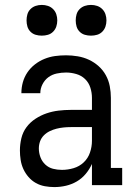

<svg xmlns="http://www.w3.org/2000/svg" viewBox="-20 -753 540 781"><path d="M201 8Q182 8 162.5 4.5Q143 1 126 -8.5Q109 -18 96 -33Q83 -48 75 -65.5Q67 -83 64 -102.5Q61 -122 61 -141Q61 -166 67 -191Q73 -216 88 -236Q103 -256 124.5 -270Q146 -284 169.5 -292Q193 -300 218 -303Q243 -306 268 -306H354V-355Q354 -376 347.5 -396.5Q341 -417 326 -431.5Q311 -446 290 -452Q269 -458 249 -458Q230 -458 211 -454Q192 -450 177 -439Q162 -428 153 -410.5Q144 -393 144 -374Q144 -374 144 -374Q144 -374 144 -374H67Q67 -374 67 -374Q67 -374 67 -374Q67 -397 73 -418.5Q79 -440 91.5 -458.5Q104 -477 122 -491Q140 -505 161 -513.5Q182 -522 204 -525Q226 -528 249 -528Q272 -528 296 -524Q320 -520 341.5 -510Q363 -500 381 -484Q399 -468 410.5 -447Q422 -426 426.5 -402.5Q431 -379 431 -355V-70H477V0H354V-86Q344 -64 328.5 -45.5Q313 -27 292.5 -15Q272 -3 248.5 2.5Q225 8 201 8ZM232 -62Q256 -62 279.5 -69Q303 -76 320.5 -92.5Q338 -109 346 -132.5Q354 -156 354 -180V-236H268Q253 -236 238.5 -234.5Q224 -233 210 -229.5Q196 -226 182.5 -219.5Q169 -213 158.5 -202.5Q148 -192 143 -178Q138 -164 138 -149Q138 -131 144.5 -113.5Q151 -96 164.5 -83.5Q178 -71 195.5 -66.5Q213 -62 232 -62ZM350 -608Q337 -608 325 -611.5Q313 -615 304 -624Q295 -633 291.5 -645Q288 -657 288 -670Q288 -683 291.5 -695Q295 -707 304 -716Q313 -725 325 -729Q337 -733 350 -733Q363 -733 375 -729Q387 -725 396 -716Q405 -707 409 -695Q413 -683 413 -670Q413 -657 409 -645Q405 -633 396 -624Q387 -615 375 -611.5Q363 -608 350 -608ZM150 -608Q137 -608 125 -611.5Q113 -615 104 -624Q95 -633 91.5 -645Q88 -657 88 -670Q88 -683 91.5 -695Q95 -707 104 -716Q113 -725 125 -729Q137 -733 150 -733Q163 -733 175 -729Q187 -725 196 -716Q205 -707 209 -695Q213 -683 213 -670Q213 -657 209 -645Q205 -633 196 -624Q187 -615 175 -611.5Q163 -608 150 -608Z"/></svg>

Font: Iosevka Gothic
Style: Regular
Weight: 400
Monospace: yes
Designer: Belleve Invis
Foundry: Belleve Invis
Version: Version 15.5.1; ttfautohint (v1.8.4)